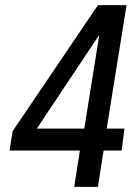

<svg xmlns="http://www.w3.org/2000/svg" viewBox="-20 -725 538 745"><path d="M268 0 290 -141H17L29 -216L360 -705H471L394 -226H463L452 -141H382L360 0ZM307 -226 365 -588H364L115 -214L108 -226Z"/></svg>

Font: Nunito Sans 7pt Condensed SemiBold
Style: Italic
Weight: 600
Width: 3
Italic angle: -9°
Designer: Vernon Adams
Foundry: Vernon Adams
Version: Version 3.101;gftools[0.9.27]